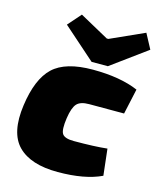

<svg xmlns="http://www.w3.org/2000/svg" viewBox="-115 -841 777 935"><g transform="rotate(15 273.5 -373.5)"><path d="M547 -680 368 -549H286L123 -693L181 -759L328 -678H336L507 -755ZM470 -161 485 -28Q401 12 265 12Q128 12 64.5 -52.5Q1 -117 21 -259Q40 -396 102.5 -455Q165 -514 303 -514Q441 -514 532 -475L504 -347H328Q284 -347 266 -327Q248 -307 240 -253Q231 -192 243.5 -173Q256 -154 302 -154Q407 -154 470 -161Z"/></g></svg>

Font: Exo 2.0 Black
Style: Italic
Weight: 900
Italic angle: -8°
Designer: Natanael Gama
Version: Version 1.001;PS 001.001;hotconv 1.0.70;makeotf.lib2.5.58329